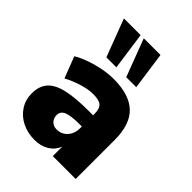

<svg xmlns="http://www.w3.org/2000/svg" viewBox="-220 -873 991 991"><g transform="rotate(45 276.0 -377.0)"><path d="M504 -284V0H337V-69Q323 -33 290 -12.5Q257 8 211 8Q160 8 119 -12.5Q78 -33 54.5 -69.5Q31 -106 31 -152Q31 -205 58.5 -236.5Q86 -268 146 -282Q206 -296 308 -296H335V-308Q335 -345 318 -359.5Q301 -374 258 -374Q224 -374 179.5 -360.5Q135 -347 96 -326L51 -443Q94 -469 158.5 -486.5Q223 -504 277 -504Q393 -504 448.5 -450.5Q504 -397 504 -284ZM335 -202V-214H319Q255 -214 228 -202.5Q201 -191 201 -164Q201 -141 215.5 -126Q230 -111 253 -111Q289 -111 312 -136.5Q335 -162 335 -202ZM172 -556 94 -762H216L245 -556ZM317 -556 239 -762H361L390 -556Z"/></g></svg>

Font: wassup Sans
Style: Black
Weight: 900
Version: Version 2.001